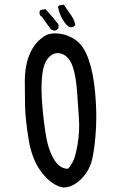

<svg xmlns="http://www.w3.org/2000/svg" viewBox="-20 -819 540 835"><path d="M253.9 -3.9Q207 -11.7 163.1 -66.9Q119.1 -122.1 104.5 -212.9Q89.8 -303.7 88.9 -360.4Q87.9 -417 87.9 -465.8Q87.9 -514.6 98.6 -553.2Q109.4 -591.8 127.9 -618.2Q146.5 -644.5 171.9 -661.1Q197.3 -677.7 237.3 -672.9Q277.3 -668 311 -643.6Q344.7 -619.1 365.2 -561Q385.7 -502.9 393.6 -418Q401.4 -333 397.5 -261.7Q393.6 -190.4 382.8 -134.8Q372.1 -79.1 333 -40.5Q293.9 -2 253.9 -3.9ZM275.4 -85Q283.2 -91.8 295.4 -112.8Q307.6 -133.8 317.4 -191.4Q327.1 -249 323.2 -305.7Q319.3 -362.3 315.4 -417Q311.5 -471.7 302.2 -509.3Q293 -546.9 275.9 -566.4Q258.8 -585.9 234.4 -587.9Q210 -589.8 189.9 -566.9Q169.9 -543.9 164.1 -497.1Q158.2 -450.2 162.1 -386.7Q166 -323.2 176.8 -248Q187.5 -172.9 212.9 -128.9Q238.3 -85 275.4 -85ZM214.8 -685.5 201.2 -691.4 162.1 -746.1 156.2 -750Q150.4 -757.8 152.3 -769.5L156.2 -775.4L177.7 -779.3Q207 -748 234.4 -712.9V-697.3Q226.6 -685.5 214.8 -685.5ZM281.2 -701.2 267.6 -712.9Q240.2 -746.1 232.4 -789.1L236.3 -794.9L257.8 -798.8Q271.5 -777.3 286.6 -756.8Q301.8 -736.3 307.6 -710.9Q297.9 -697.3 281.2 -701.2Z"/></svg>

Font: NaikaiFont
Style: Regular
Weight: 400
Version: Version 1.67